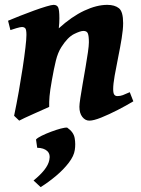

<svg xmlns="http://www.w3.org/2000/svg" viewBox="-20 -477 579 791"><path d="M529.3 -59.6Q500 -42 464.4 -23.7Q428.7 -5.4 397.2 7.3Q365.7 20 348.1 20Q331.1 20 319.1 4.6Q307.1 -10.7 307.1 -37.1Q307.1 -47.4 311 -73.2Q314.9 -99.1 320.8 -132.8Q326.7 -166.5 332.5 -200.4Q338.4 -234.4 342.3 -262Q346.2 -289.6 346.2 -302.7Q346.2 -328.6 342 -339.1Q337.9 -349.6 323.7 -349.6Q311 -349.6 284.9 -336.7Q258.8 -323.7 232.9 -283.2Q218.3 -260.3 210.2 -227.3Q202.1 -194.3 193.8 -147Q186 -103.5 184.1 -80.8Q182.1 -58.1 182.6 -36.6Q176.3 -33.7 158.7 -25.9Q141.1 -18.1 120.4 -8.8Q99.6 0.5 82.3 8.5Q64.9 16.6 59.1 20L38.1 0Q48.3 -48.8 57.4 -100.1Q66.4 -151.4 73.5 -198Q80.6 -244.6 84.7 -280.3Q88.9 -315.9 88.9 -333Q88.9 -355.5 84 -360.6Q79.1 -365.7 70.3 -365.7Q64 -365.7 47.1 -360.8Q30.3 -356 22.9 -353L13.2 -391.6Q33.7 -400.4 62.3 -411.6Q90.8 -422.9 119.6 -433.3Q148.4 -443.8 170.7 -450.4Q192.9 -457 200.7 -457Q214.4 -457 219.5 -446.8Q224.6 -436.5 224.6 -401.9Q224.6 -391.6 224.1 -382.1Q223.6 -372.6 222.2 -360.4Q275.4 -408.7 326.9 -432.9Q378.4 -457 421.9 -457Q452.6 -457 470 -443.1Q487.3 -429.2 487.3 -381.8Q487.3 -356.4 481.2 -318.8Q475.1 -281.2 466.8 -240.7Q458.5 -200.2 452.4 -165.3Q446.3 -130.4 446.3 -109.9Q446.3 -93.3 450.7 -87.2Q455.1 -81.1 463.9 -81.1Q475.1 -81.1 485.8 -85Q496.6 -88.9 514.6 -97.2ZM288.1 141.1Q284.7 165.5 263.4 193.4Q242.2 221.2 211.2 247.3Q180.2 273.4 147.5 293.9L118.2 266.6Q145.5 244.6 162.4 223.4Q179.2 202.1 183.1 182.6Q188.5 158.2 174.6 145.3Q160.6 132.3 133.3 131.8L128.4 97.7Q134.3 90.8 151.6 82.3Q168.9 73.7 190.4 65.7Q211.9 57.6 230.2 52.7Q248.5 47.9 256.8 48.8Q283.2 66.9 287.6 91.8Q292 116.7 288.1 141.1Z"/></svg>

Font: Gentium Book Plus
Style: Bold Italic
Weight: 700
Italic angle: -8°
Designer: Victor Gaultney, Annie Olsen, Iska Routamaa, Becca Hirsbrunner
Foundry: SIL International
Version: Version 6.101